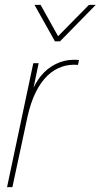

<svg xmlns="http://www.w3.org/2000/svg" viewBox="-20 -770 414 790"><path d="M282 -524C233 -524 182 -500 147 -456C135 -440 126 -426 118 -409L139 -510H117L9 0H31L93 -289C128 -448 208 -511 301 -503L305 -523C298 -524 290 -524 282 -524ZM122 -750 206 -600H227L374 -750H346L219 -621L147 -750Z"/></svg>

Font: Nacelle Thin
Style: Italic
Weight: 100
Italic angle: -12°
Designer: Sora Sagano
Foundry: Sora Sagano
Version: Version 1.000;FEAKit 1.0